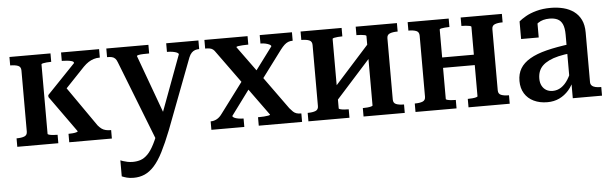

<svg xmlns="http://www.w3.org/2000/svg" viewBox="-48 -687 3461 1086"><g transform="rotate(-5 1682.5 -144.0)"><path d="M92 -81V-428Q92 -449 75.5 -455.5Q59 -462 32 -462H31V-510H264V-462H261Q251 -462 238.5 -461Q226 -460 217 -458Q208 -456 208 -452V-58Q208 -55 217 -52.5Q226 -50 238.5 -49Q251 -48 261 -48H264V0H31V-48H32Q59 -48 75.5 -54.5Q92 -61 92 -81ZM568 0H326V-48H328Q338 -48 350 -49Q362 -50 370.5 -52.5Q379 -55 379 -58L231 -265V-276L392 -444Q392 -452 381 -455.5Q370 -459 355.5 -460.5Q341 -462 329 -462H324V-510H540V-462H537Q520 -462 504.5 -457Q489 -452 475 -443Q461 -434 446 -419L311 -277L324 -325L494 -81Q505 -68 515 -61Q525 -54 537.5 -51Q550 -48 564 -48H568Z M890 -69 864 -11 817 28 639 -427Q634 -441 626.5 -448.5Q619 -456 608.5 -458.5Q598 -461 582 -461H581V-510H820V-461H818Q803 -461 787 -460.5Q771 -460 760.5 -458Q750 -456 750 -452ZM893 -19Q865 52 840 101Q815 150 789 178.5Q763 207 734.5 219.5Q706 232 672 232Q649 232 633 227.5Q617 223 605 218V127Q610 129 620 132.5Q630 136 644.5 139Q659 142 674 142Q699 142 719.5 135Q740 128 759.5 108.5Q779 89 798 51.5Q817 14 838 -46L851 -76L987 -442Q986 -448 977 -452Q968 -456 954 -458.5Q940 -461 924 -461H921V-510H1104V-461H1103Q1091 -461 1080.5 -457.5Q1070 -454 1061 -445Q1052 -436 1045 -419Z M1648 0H1402V-48H1404Q1420 -48 1435.5 -49Q1451 -50 1461 -52Q1471 -54 1471 -57L1345 -231L1341 -235L1197 -434Q1190 -445 1182.5 -451Q1175 -457 1164.5 -459Q1154 -461 1139 -461H1138V-510H1383V-462H1381Q1366 -462 1350.5 -461Q1335 -460 1325 -458.5Q1315 -457 1315 -453L1437 -285L1441 -280L1583 -83Q1593 -71 1601.5 -63Q1610 -55 1620.5 -51.5Q1631 -48 1647 -48H1648ZM1133 0V-48H1134Q1152 -48 1168.5 -57Q1185 -66 1199 -86L1336 -269L1383 -237L1258 -68Q1258 -62 1267 -57.5Q1276 -53 1290 -50.5Q1304 -48 1318 -48H1320V0ZM1437 -247 1395 -284 1512 -441Q1512 -447 1503 -451.5Q1494 -456 1481 -459Q1468 -462 1454 -462H1452V-510H1635V-462H1634Q1620 -462 1609 -457.5Q1598 -453 1587.5 -443.5Q1577 -434 1564 -417Z M1745 -81V-428Q1745 -449 1728.5 -455.5Q1712 -462 1685 -462H1684V-510H1917V-462H1914Q1904 -462 1891.5 -461Q1879 -460 1870 -458Q1861 -456 1861 -452V-58Q1861 -55 1870 -52.5Q1879 -50 1891.5 -49Q1904 -48 1914 -48H1917V0H1684V-48H1685Q1712 -48 1728.5 -54.5Q1745 -61 1745 -81ZM2053 -58V-452Q2053 -456 2044 -458Q2035 -460 2022.5 -461Q2010 -462 2000 -462H1997V-510H2231V-462H2229Q2203 -462 2186.5 -455.5Q2170 -449 2170 -429V-81Q2170 -61 2186.5 -54.5Q2203 -48 2229 -48H2231V0H1997V-48H2000Q2010 -48 2022.5 -49Q2035 -50 2044 -52.5Q2053 -55 2053 -58ZM1850 -96 1811 -134 2063 -414 2102 -376Z M2353 -81V-428Q2353 -449 2336.5 -455.5Q2320 -462 2293 -462H2292V-510H2525V-462H2522Q2512 -462 2499.5 -461Q2487 -460 2478 -458Q2469 -456 2469 -452V-58Q2469 -55 2478 -52.5Q2487 -50 2499.5 -49Q2512 -48 2522 -48H2525V0H2292V-48H2293Q2320 -48 2336.5 -54.5Q2353 -61 2353 -81ZM2649 -58V-452Q2649 -456 2640 -458Q2631 -460 2618.5 -461Q2606 -462 2596 -462H2593V-510H2827V-462H2825Q2799 -462 2782.5 -455.5Q2766 -449 2766 -429V-81Q2766 -61 2782.5 -54.5Q2799 -48 2825 -48H2827V0H2593V-48H2596Q2606 -48 2618.5 -49Q2631 -50 2640 -52.5Q2649 -55 2649 -58ZM2419 -235V-294H2706V-235Z M3198 -307V-255Q3157 -251 3125.5 -243.5Q3094 -236 3071.5 -225Q3049 -214 3034.5 -200Q3020 -186 3013 -167.5Q3006 -149 3006 -126Q3006 -103 3015 -86Q3024 -69 3039.5 -60Q3055 -51 3076 -51Q3102 -51 3124 -65.5Q3146 -80 3163 -107Q3180 -134 3193 -171L3200 -112Q3186 -73 3162.5 -46Q3139 -19 3108.5 -4.5Q3078 10 3040 10Q2997 10 2963.5 -6Q2930 -22 2911.5 -52Q2893 -82 2893 -123Q2893 -164 2911 -194Q2929 -224 2966.5 -246Q3004 -268 3061.5 -282.5Q3119 -297 3198 -307ZM3185 0V-104L3176 -106V-361Q3176 -399 3166.5 -420.5Q3157 -442 3138.5 -451Q3120 -460 3093 -460Q3054 -460 3028.5 -442.5Q3003 -425 2988 -399Q2983 -410 2984.5 -419.5Q2986 -429 2991 -437Q2996 -445 3004.5 -450.5Q3013 -456 3023 -460V-359H2923V-459Q2937 -471 2962 -485.5Q2987 -500 3023.5 -510Q3060 -520 3105 -520Q3143 -520 3176.5 -511.5Q3210 -503 3235.5 -484.5Q3261 -466 3275.5 -436.5Q3290 -407 3290 -364V-82Q3290 -70 3297.5 -62.5Q3305 -55 3318 -52Q3331 -49 3349 -49H3351V0Z"/></g></svg>

Font: Roboto Serif 28pt Condensed Medium
Style: Regular
Weight: 500
Width: 3
Designer: Greg Gazdowicz
Foundry: Commercial Type
Version: Version 1.008